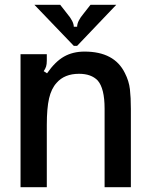

<svg xmlns="http://www.w3.org/2000/svg" viewBox="-20 -784 630 804"><path d="M66 0V-557H176V-530Q176 -515 173 -505.5Q170 -496 163 -486L177 -477Q211 -526 248 -547Q285 -568 334 -568Q459 -568 503 -478Q520 -445 524 -410.5Q528 -376 528 -328V0H418V-329Q418 -414 389 -447Q362 -475 311 -475Q250 -475 217 -437Q195 -413 185.5 -372Q176 -331 176 -261V0ZM289 -592 124 -764H232L261 -727Q289 -694 289 -672H303Q303 -695 330 -727L359 -764H467L303 -592Z"/></svg>

Font: Open Sauce Sans Medium
Style: Regular
Weight: 500
Designer: Alfredo Marco Pradil
Foundry: Creative Sauce Fz LLC
Version: Version 1.477